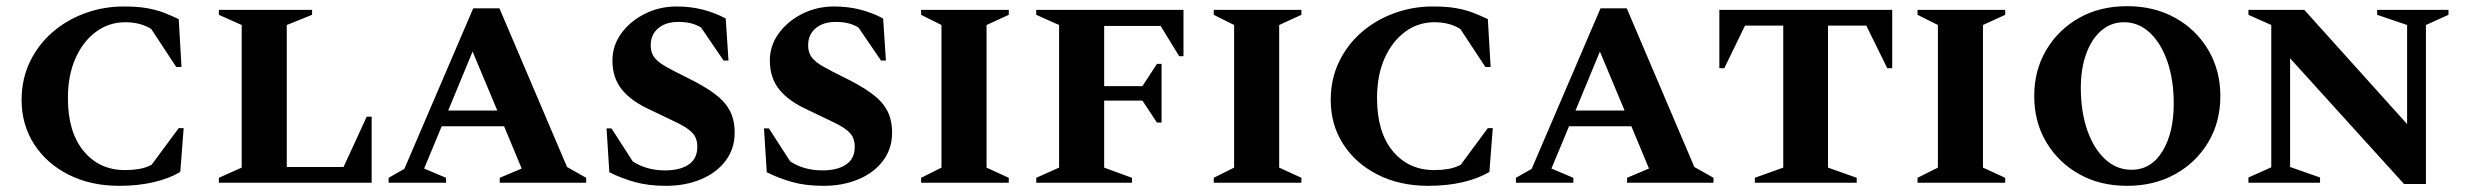

<svg xmlns="http://www.w3.org/2000/svg" viewBox="-20 -592 7993 622"><path d="M366 10Q274 10 202.5 -26Q131 -62 90.5 -125Q50 -188 50 -268Q50 -336 77 -392Q104 -448 150.5 -488Q197 -528 256.5 -549.5Q316 -571 380 -571Q426 -571 456.5 -565.5Q487 -560 510.5 -551Q534 -542 559 -530L568 -375H551L470 -498Q435 -520 386 -520Q333 -520 291 -489Q249 -458 224.5 -403Q200 -348 200 -274Q200 -164 251 -102.5Q302 -41 385 -41Q409 -41 430 -44.5Q451 -48 471 -58L559 -177H575L564 -35Q529 -14 478.5 -2Q428 10 366 10Z M689 0V-16L763 -49V-511L689 -544V-560H991V-544L909 -511V-51H1093L1168 -214H1184V0Z M1239 0V-16L1290 -45L1513 -565H1598L1817 -51L1879 -16V0H1599V-16L1670 -46L1613 -183H1411L1354 -46L1425 -16V0ZM1432 -234H1591L1511 -425Z M2138 10Q2081 10 2037.5 -2Q1994 -14 1954 -34L1945 -176H1961L2030 -69Q2075 -40 2134 -40Q2183 -40 2211 -59Q2239 -78 2239 -116Q2239 -144 2224 -160.5Q2209 -177 2175.5 -193.5Q2142 -210 2087 -236Q2025 -264 1994.5 -302Q1964 -340 1964 -396Q1964 -444 1992.5 -483.5Q2021 -523 2068.5 -547Q2116 -571 2172 -571Q2218 -571 2258 -560.5Q2298 -550 2331 -532L2340 -396H2324L2251 -503Q2234 -513 2216.5 -517Q2199 -521 2177 -521Q2137 -521 2112.5 -500.5Q2088 -480 2088 -445Q2088 -422 2099.5 -406.5Q2111 -391 2137.5 -376Q2164 -361 2207 -340Q2260 -314 2294 -289Q2328 -264 2344 -234Q2360 -204 2360 -162Q2360 -110 2330.5 -71Q2301 -32 2250.5 -11Q2200 10 2138 10Z M2648 10Q2591 10 2547.5 -2Q2504 -14 2464 -34L2455 -176H2471L2540 -69Q2585 -40 2644 -40Q2693 -40 2721 -59Q2749 -78 2749 -116Q2749 -144 2734 -160.5Q2719 -177 2685.5 -193.5Q2652 -210 2597 -236Q2535 -264 2504.5 -302Q2474 -340 2474 -396Q2474 -444 2502.5 -483.5Q2531 -523 2578.5 -547Q2626 -571 2682 -571Q2728 -571 2768 -560.5Q2808 -550 2841 -532L2850 -396H2834L2761 -503Q2744 -513 2726.5 -517Q2709 -521 2687 -521Q2647 -521 2622.5 -500.5Q2598 -480 2598 -445Q2598 -422 2609.5 -406.5Q2621 -391 2647.5 -376Q2674 -361 2717 -340Q2770 -314 2804 -289Q2838 -264 2854 -234Q2870 -204 2870 -162Q2870 -110 2840.5 -71Q2811 -32 2760.5 -11Q2710 10 2648 10Z M2964 0V-16L3030 -49V-511L2964 -544V-560H3248V-544L3176 -511V-49L3248 -16V0Z M3337 0V-16L3411 -49V-511L3337 -544V-560H3814V-410H3800L3740 -508H3557V-313H3681L3728 -385H3743V-195H3728L3681 -266H3557V-49L3647 -16V0Z M3912 0V-16L3978 -49V-511L3912 -544V-560H4196V-544L4124 -511V-49L4196 -16V0Z M4607 10Q4515 10 4443.5 -26Q4372 -62 4331.5 -125Q4291 -188 4291 -268Q4291 -336 4318 -392Q4345 -448 4391.5 -488Q4438 -528 4497.5 -549.5Q4557 -571 4621 -571Q4667 -571 4697.5 -565.5Q4728 -560 4751.5 -551Q4775 -542 4800 -530L4809 -375H4792L4711 -498Q4676 -520 4627 -520Q4574 -520 4532 -489Q4490 -458 4465.5 -403Q4441 -348 4441 -274Q4441 -164 4492 -102.5Q4543 -41 4626 -41Q4650 -41 4671 -44.5Q4692 -48 4712 -58L4800 -177H4816L4805 -35Q4770 -14 4719.5 -2Q4669 10 4607 10Z M4891 0V-16L4942 -45L5165 -565H5250L5469 -51L5531 -16V0H5251V-16L5322 -46L5265 -183H5063L5006 -46L5077 -16V0ZM5084 -234H5243L5163 -425Z M5665 0V-16L5757 -49V-509H5633L5566 -371H5550V-560H6110V-371H6094L6026 -509H5902V-49L5995 -16V0Z M6192 0V-16L6258 -49V-511L6192 -544V-560H6476V-544L6404 -511V-49L6476 -16V0Z M6871 10Q6783 10 6715.5 -28Q6648 -66 6609 -131.5Q6570 -197 6570 -281Q6570 -364 6609 -430Q6648 -496 6715.5 -534Q6783 -572 6871 -572Q6959 -572 7027 -534Q7095 -496 7134 -430Q7173 -364 7173 -281Q7173 -197 7134 -131.5Q7095 -66 7027 -28Q6959 10 6871 10ZM6885 -42Q6949 -42 6985.5 -102Q7022 -162 7022 -256Q7022 -333 7001.5 -392.5Q6981 -452 6944.5 -486Q6908 -520 6861 -520Q6819 -520 6787.5 -493Q6756 -466 6738.5 -418Q6721 -370 6721 -307Q6721 -230 6742 -170Q6763 -110 6800 -76Q6837 -42 6885 -42Z M7264 0V-17L7338 -50V-511L7264 -544V-560H7445L7778 -190V-511L7681 -544V-560H7912V-544L7839 -511V4H7768L7399 -403V-51L7496 -17V0Z"/></svg>

Font: Spectral SC
Style: Bold
Weight: 700
Designer: Jean-Baptiste Levee
Foundry: Production Type
Version: Version 2.001